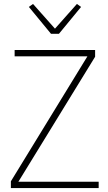

<svg xmlns="http://www.w3.org/2000/svg" viewBox="-20 -951 546 971"><path d="M479 0H35V-34L422 -666H54V-698H461V-664L73 -32H479ZM238 -780 126 -916 147 -931 258 -806 369 -931 390 -916 278 -780Z"/></svg>

Font: IBM Plex Sans Cond ExtLt
Style: Regular
Weight: 200
Width: 3
Designer: Mike Abbink, Paul van der Laan, Pieter van Rosmalen
Foundry: Bold Monday
Version: Version 1.3